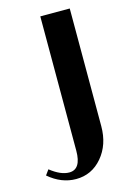

<svg xmlns="http://www.w3.org/2000/svg" viewBox="-121 -754 548 818"><g transform="rotate(-15 153.5 -344.5)"><path d="M-9.8 -38.1 6.8 -61Q52.2 -24.9 89.8 -24.9Q142.1 -24.9 142.1 -106.9V-699.2H272V-180.2Q272 -98.6 226.1 -44.4Q180.2 9.8 110.8 9.8Q46.4 9.8 -9.8 -38.1Z"/></g></svg>

Font: Moniqa Black Heading
Style: Regular
Weight: 900
Designer: Rajesh Rajput
Foundry: Rajesh Rajput
Version: Version 1.000